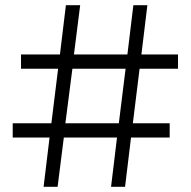

<svg xmlns="http://www.w3.org/2000/svg" viewBox="-20 -720 736 740"><path d="M666 -455H518L492 -245H634V-190H485L462 0H408L431 -190H226L202 0H148L171 -190H29V-245H178L204 -455H61V-510H211L234 -700H289L265 -510H471L494 -700H548L525 -510H666ZM438 -245 464 -455H259L232 -245Z"/></svg>

Font: mBank
Style: Regular
Weight: 400
Designer: Julieta Ulanovsky
Foundry: Julieta Ulanovsky
Version: Version 7.200;PS 007.200;hotconv 1.0.88;makeotf.lib2.5.64775